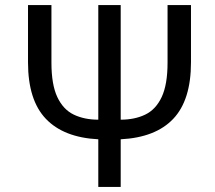

<svg xmlns="http://www.w3.org/2000/svg" viewBox="-20 -734 844 754"><path d="M366 0V-187Q230 -194 160 -267.5Q90 -341 90 -489V-714H182V-488Q182 -402 205 -353Q228 -304 269.5 -284Q311 -264 366 -264V-714H454V-264Q509 -264 550.5 -284Q592 -304 615 -353Q638 -402 638 -488V-714H730V-489Q730 -341 660.5 -267.5Q591 -194 454 -187V0Z"/></svg>

Font: Go Noto Current
Style: Regular
Weight: 400
Designer: Monotype Design Team
Foundry: Monotype Imaging Inc.
Version: Version 2.007; ttfautohint (v1.8) -l 8 -r 50 -G 200 -x 14 -D